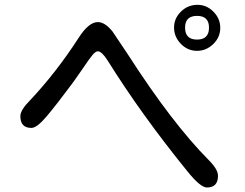

<svg xmlns="http://www.w3.org/2000/svg" viewBox="-20 -791 1040 815"><path d="M773.4 -66.4Q580.1 -304.7 437.5 -533.2Q412.1 -573.2 395.5 -573.2Q385.7 -573.2 373 -558.1Q360.4 -543 334 -503.9L302.7 -459Q295.9 -450.2 288.1 -438.5Q220.7 -347.7 178.7 -297.9Q136.7 -248 113.3 -248Q66.4 -248 66.4 -297.9Q66.4 -324.2 108.4 -366.2Q218.8 -483.4 313.5 -629.9Q356.4 -697.3 395.5 -697.3Q424.8 -697.3 457 -658.2L522.5 -560.5Q710.9 -267.6 866.2 -111.3Q905.3 -72.3 905.3 -44.9Q905.3 4.9 858.4 4.9Q830.1 4.9 773.4 -66.4ZM718.8 -673.8Q718.8 -712.9 748 -741.7Q777.3 -770.5 818.4 -770.5Q857.4 -770.5 886.2 -741.2Q915 -711.9 915 -672.9Q915 -632.8 885.3 -604Q855.5 -575.2 816.4 -575.2Q776.4 -575.2 747.6 -605Q718.8 -634.8 718.8 -673.8ZM867.2 -673.8Q867.2 -723.6 816.4 -723.6Q765.6 -723.6 765.6 -673.8Q765.6 -623 816.4 -623Q867.2 -623 867.2 -673.8Z"/></svg>

Font: jf-openhuninn-2.1
Style: Regular
Weight: 400
Designer: [Kosugi Maru]
Designed by MOTOYA      

[Varela Round]
Joe Prince (Latin component); Avraham Cornfeld (Hebrew component)
Foundry: justfont Co., Ltd.
Version: 2.1